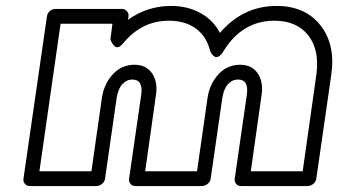

<svg xmlns="http://www.w3.org/2000/svg" viewBox="-20 -602 1140 647"><path d="M59.1 0 138.2 -546.9Q139.6 -557.6 148.2 -564.7Q156.7 -571.8 166 -571.8H391.1Q401.9 -571.8 408.2 -563.7Q414.6 -555.7 413.1 -546.9L411.1 -535.2Q476.6 -582 556.2 -582Q612.3 -582 655.5 -558.1Q698.7 -534.2 721.2 -491.2Q798.8 -582 912.1 -582Q1007.8 -582 1059.6 -517.1Q1111.3 -452.1 1096.2 -349.1L1045.9 0Q1044.4 10.7 1035.4 17.8Q1026.4 24.9 1017.1 24.9H792Q781.2 24.9 775.4 17.1Q769.5 9.3 771 0L812 -284.2Q818.4 -334 782.2 -334Q762.7 -334 748.3 -318.4Q733.9 -302.7 729 -271L689.9 0Q688.5 10.7 679.4 17.8Q670.4 24.9 661.1 24.9H436Q425.3 24.9 419.4 17.1Q413.6 9.3 415 0L456.1 -284.2Q462.4 -334 425.8 -334Q406.7 -334 392.3 -318.4Q377.9 -302.7 373 -271L334 0Q332.5 10.7 323.5 17.8Q314.5 24.9 305.2 24.9H80.1Q69.3 24.9 63.5 17.1Q57.6 9.3 59.1 0ZM112.8 -24.9H288.1L323.2 -271Q330.1 -318.8 359.9 -351.3Q389.6 -383.8 433.1 -383.8Q472.7 -383.8 492.2 -355.2Q511.7 -326.7 505.9 -284.2L469.2 -24.9H644L679.2 -271Q686 -318.8 715.8 -351.3Q745.6 -383.8 789.1 -383.8Q828.6 -383.8 848.1 -355.2Q867.7 -326.7 861.8 -284.2L825.2 -24.9H1000L1045.9 -349.1Q1057.6 -433.6 1018.8 -482.9Q980 -532.2 904.8 -532.2Q795.9 -532.2 732.9 -429.2Q725.1 -416.5 717.5 -412.1Q710 -407.7 704.8 -410.4Q699.7 -413.1 695.8 -417.5Q691.9 -421.9 689.9 -426.8L688 -431.2Q675.8 -479.5 639.9 -505.9Q604 -532.2 548.8 -532.2Q457.5 -532.2 395 -456.1Q386.7 -445.8 379.4 -443.6Q372.1 -441.4 367.4 -445.3Q362.8 -449.2 359.1 -454.8Q355.5 -460.4 353.5 -465.3L352.1 -470.2L358.9 -522H184.1Z"/></svg>

Font: Trueno Black Outline
Style: Italic
Weight: 900
Width: 6
Designer: Julieta Ulanovsky
Foundry: Julieta Ulanovsky
Version: Version 3.001b | FøM Fix